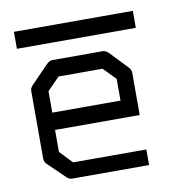

<svg xmlns="http://www.w3.org/2000/svg" viewBox="-67 -664 673 679"><g transform="rotate(-10 270.0 -324.5)"><path d="M26 -598H453V-537H26ZM109 -231V-152L152 -107H415V-51H140Q128 -51 120 -59L58 -119Q50 -127 50 -140V-382Q50 -392 60 -402L121 -465Q132 -476 143 -476H324Q334 -476 345 -465L404 -403Q413 -394 413 -383V-231ZM110 -293H355V-371L312 -415H154L110 -370Z"/></g></svg>

Font: ibm3270
Style: Regular
Weight: 400
Monospace: yes
Version: Version 2.0.3